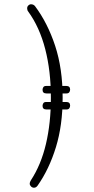

<svg xmlns="http://www.w3.org/2000/svg" viewBox="-20 -728 440 898"><path d="M124 116Q172 43 195 -55Q218 -153 218 -271Q218 -396 191.5 -498.5Q165 -601 112 -674Q107 -680 107 -689Q107 -697 112.5 -702.5Q118 -708 125 -708Q137 -708 144 -699Q203 -620 238 -513.5Q273 -407 273 -271Q273 -142 241.5 -39.5Q210 63 156 140Q149 150 139 150Q131 150 125 144Q119 138 119 131Q119 124 124 116ZM197 -216Q179 -216 179 -233Q179 -239 182.5 -245Q186 -251 196 -251H290Q308 -251 308 -234Q308 -227 304 -221.5Q300 -216 291 -216ZM197 -291Q179 -291 179 -308Q179 -314 182.5 -320Q186 -326 196 -326H290Q308 -326 308 -309Q308 -302 304 -296.5Q300 -291 291 -291Z"/></svg>

Font: Nsibidi Libre Uzo
Style: Regular
Weight: 400
Designer: Oluwaseun Badejo
Version: Version 1.021